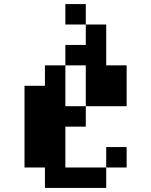

<svg xmlns="http://www.w3.org/2000/svg" viewBox="-20 -820 740 940"><path d="M400 -800V-700H300V-800ZM100 0V-400H200V-500H300V-300H400V-200H300V0H500V100H200V0ZM300 -500V-600H400V-700H500V-500H600V-300H400V-500ZM500 0V-100H600V0Z"/></svg>

Font: FT88 Gothique
Style: Regular
Weight: 400
Designer: Ange Degheest & Oriane Charvieux
Foundry: Velvetyne Type Foundry
Version: Version 1.000;FEAKit 1.0